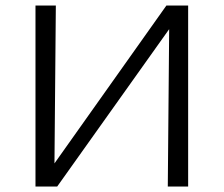

<svg xmlns="http://www.w3.org/2000/svg" viewBox="-20 -678 813 698"><path d="M109 -658H183L178 -84L585 -658H664V0H590L595 -572L188 0H109Z"/></svg>

Font: LXGW Bright GB
Style: Regular
Weight: 400
Designer: Christian Thalmann (Catharsis Fonts)
Foundry: LXGW / Christian Thalmann (Catharsis Fonts) / Fontworks Inc.
Version: Version 5.510